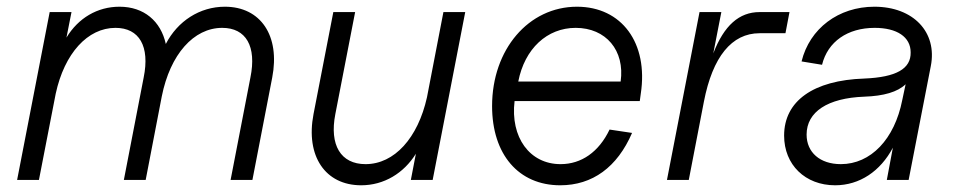

<svg xmlns="http://www.w3.org/2000/svg" viewBox="-20 -536 2845 572"><path d="M726 -305 667 0H732L791 -305C815 -429 757 -516 650 -516C575 -516 509 -473 474 -405C459 -473 409 -516 336 -516C270 -516 213 -482 178 -424L193 -500H128L31 0H96L146 -257C172 -377 241 -453 324 -453C395 -453 427 -398 408 -305L349 0H414L462 -249C487 -374 557 -453 642 -453C713 -453 745 -398 726 -305Z M1056 16C1124 16 1183 -20 1219 -78L1204 0H1269L1366 -500H1301L1252 -246C1225 -125 1155 -47 1069 -47C995 -47 961 -104 979 -196L1038 -500H973L914 -196C890 -71 949 16 1056 16Z M1649 16C1745 16 1819 -38 1863 -140L1796 -150C1764 -83 1712 -47 1650 -47C1558 -47 1500 -127 1513 -235H1886L1889 -257C1912 -408 1832 -516 1699 -516C1555 -516 1446 -389 1446 -220C1446 -76 1525 16 1649 16ZM1829 -293H1524C1543 -391 1610 -453 1695 -453C1785 -453 1842 -386 1829 -293Z M1967 0H2032L2077 -233C2103 -367 2160 -437 2243 -437H2320L2332 -500H2243C2182 -500 2137 -460 2105 -377L2129 -500H2064Z M2468 16C2541 16 2603 -26 2640 -96L2622 0H2687L2753 -339C2773 -440 2701 -516 2585 -516C2478 -516 2392 -451 2368 -353L2429 -343C2446 -412 2505 -453 2586 -453C2652 -453 2693 -426 2693 -380C2694 -331 2650 -306 2555 -302C2403 -297 2316 -235 2316 -132C2316 -45 2379 16 2468 16ZM2485 -47C2423 -47 2383 -82 2383 -135C2383 -203 2446 -244 2555 -248C2613 -250 2654 -262 2678 -285L2668 -238C2645 -121 2574 -47 2485 -47Z"/></svg>

Font: Uncut Sans Book Italic
Style: Regular
Weight: 350
Italic angle: -11°
Designer: Kasper Nordkvist
Foundry: UNCUT.wtf
Version: Version 1.304;Glyphs 3.2 (3246)